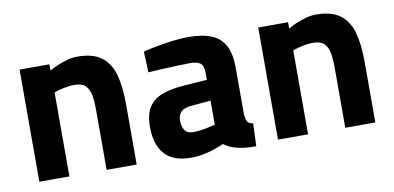

<svg xmlns="http://www.w3.org/2000/svg" viewBox="-56 -672 1730 843"><g transform="rotate(-10 808.5 -250.0)"><path d="M62 0V-500H195V-472Q210 -481 231 -490Q252 -499 275.5 -505.5Q299 -512 320 -512Q390 -512 428 -483.5Q466 -455 481 -401.5Q496 -348 496 -271V0H362V-267Q362 -305 357 -333Q352 -361 336 -376.5Q320 -392 287 -392Q270 -392 252.5 -389Q235 -386 220.5 -382Q206 -378 196 -374V0Z M737 12Q658 12 620 -30.5Q582 -73 582 -152Q582 -209 603 -240.5Q624 -272 663 -286.5Q702 -301 757 -305L864 -313V-344Q864 -376 849.5 -387Q835 -398 805 -398Q781 -398 747 -396.5Q713 -395 678 -393.5Q643 -392 617 -390L613 -483Q636 -489 670.5 -495.5Q705 -502 743 -507Q781 -512 816 -512Q881 -512 921 -494.5Q961 -477 979.5 -440Q998 -403 998 -344V-136Q1000 -114 1005.5 -103.5Q1011 -93 1031 -89L1027 12Q999 12 978.5 10Q958 8 940 3Q925 -1 911.5 -7Q898 -13 884 -23Q869 -16 845 -7.5Q821 1 793 6.5Q765 12 737 12ZM766 -97Q782 -97 800 -99.5Q818 -102 835 -106Q852 -110 864 -113V-220L773 -212Q747 -210 732 -196.5Q717 -183 717 -156Q717 -130 728 -113.5Q739 -97 766 -97Z M1126 0V-500H1259V-472Q1274 -481 1295 -490Q1316 -499 1339.5 -505.5Q1363 -512 1384 -512Q1454 -512 1492 -483.5Q1530 -455 1545 -401.5Q1560 -348 1560 -271V0H1426V-267Q1426 -305 1421 -333Q1416 -361 1400 -376.5Q1384 -392 1351 -392Q1334 -392 1316.5 -389Q1299 -386 1284.5 -382Q1270 -378 1260 -374V0Z"/></g></svg>

Font: Titillium Web SemiBold
Style: Regular
Weight: 600
Designer: Mohamed Gaber, Accademia di Belle Arti di Urbino
Foundry: Kief Type Foundry, Accademia di Belle Arti di Urbino
Version: Version 3.000; ttfautohint (v1.8.4)